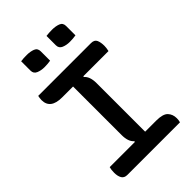

<svg xmlns="http://www.w3.org/2000/svg" viewBox="-265 -1024 1130 1130"><g transform="rotate(-45 300.0 -459.0)"><path d="M540 0H102Q77 0 66.5 -17.5Q56 -35 56 -64Q56 -89 61 -106H270L272 -111Q244 -134 244 -190V-594H153Q56 -594 56 -669Q56 -677 57.5 -686Q59 -695 60 -700H499Q527 -700 535.5 -681Q544 -662 544 -633Q544 -616 539 -594H330L328 -589Q356 -566 356 -510V-106H448Q504 -106 524 -84.5Q544 -63 544 -30Q544 -22 543 -14.5Q542 -7 540 0ZM133 -915Q144 -917 157.5 -917.5Q171 -918 182 -918Q211 -918 233.5 -909.5Q256 -901 256 -875V-797Q244 -795 231 -794Q218 -793 206 -793Q178 -793 155.5 -802.5Q133 -812 133 -837ZM344 -915Q368 -918 393 -918Q422 -918 444.5 -909.5Q467 -901 467 -875V-797Q456 -795 442.5 -794Q429 -793 417 -793Q389 -793 366.5 -802.5Q344 -812 344 -837Z"/></g></svg>

Font: Recursive Mn Csl St Med
Style: Regular
Weight: 500
Monospace: yes
Version: Version 1.079;hotconv 1.0.112;makeotfexe 2.5.65598; ttfautoh